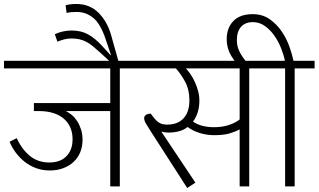

<svg xmlns="http://www.w3.org/2000/svg" viewBox="-30 -935 1598 963"><path d="M300 -378Q315 -371 330 -358.5Q345 -346 357 -327.5Q369 -309 376.5 -285.5Q384 -262 384 -234Q384 -199 372 -170.5Q360 -142 338 -122Q316 -102 286 -91Q256 -80 220 -80Q183 -80 151.5 -91.5Q120 -103 94.5 -123Q69 -143 49.5 -169Q30 -195 18 -224L54 -242Q80 -185 120.5 -152.5Q161 -120 217 -120Q241 -120 262 -126.5Q283 -133 299 -147.5Q315 -162 324.5 -184Q334 -206 334 -237Q334 -268 323.5 -293.5Q313 -319 292 -338Q271 -357 239 -367.5Q207 -378 164 -378H140V-418H523V-592H-10V-630H671V-592H571V0H523V-378Z M572 -600H550L475 -669Q453 -689 436 -703Q419 -717 402.5 -725.5Q386 -734 368.5 -738Q351 -742 328 -742Q308 -742 290 -737Q272 -732 258 -726L245 -763Q260 -771 282.5 -776.5Q305 -782 329 -782Q377 -782 412 -762.5Q447 -743 480 -707L525 -658H527L500 -738Q474 -816 437.5 -845.5Q401 -875 356 -875Q340 -875 327.5 -874Q315 -873 304 -870L299 -909Q307 -911 320 -913Q333 -915 353 -915Q420 -915 464 -871Q508 -827 527 -760Z M950 -19 909 8 727 -275Q710 -301 701.5 -316Q693 -331 693 -342Q693 -353 702.5 -359Q712 -365 726 -365L739 -348Q755 -327 770 -318.5Q785 -310 808 -310Q862 -310 891 -342Q920 -374 920 -432Q920 -486 898 -526Q876 -566 852 -592H653V-630H1320V-592H1220V0H1172V-286Q1152 -275 1122 -266Q1092 -257 1044 -257Q1008 -257 973 -267.5Q938 -278 911 -298Q892 -283 867.5 -276.5Q843 -270 813 -270Q805 -270 795 -271.5Q785 -273 779 -275ZM1043 -297Q1086 -297 1119.5 -308.5Q1153 -320 1172 -336V-592H902Q913 -581 925 -563.5Q937 -546 947 -524.5Q957 -503 963.5 -479Q970 -455 970 -430Q970 -368 938 -325Q958 -311 985 -304Q1012 -297 1043 -297Z M1158 -733Q1158 -702 1172 -674.5Q1186 -647 1210 -620L1185 -591Q1153 -616 1130 -654.5Q1107 -693 1107 -738Q1107 -795 1140.5 -829.5Q1174 -864 1237 -864Q1287 -864 1323 -838.5Q1359 -813 1383.5 -776.5Q1408 -740 1422 -700Q1436 -660 1442 -630H1548V-592H1448V0H1400V-592H1300V-630H1399Q1393 -660 1379.5 -694Q1366 -728 1345.5 -757Q1325 -786 1298 -805Q1271 -824 1238 -824Q1200 -824 1179 -800.5Q1158 -777 1158 -733Z"/></svg>

Font: Ek Mukta ExtraLight
Style: Regular
Weight: 275
Designer: Girish Dalvi and Yashodeep Gholap
Foundry: Ek Type
Version: Version 2.538;PS 1.002;hotconv 16.6.51;makeotf.lib2.5.65220;